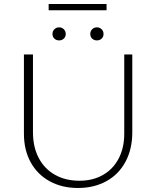

<svg xmlns="http://www.w3.org/2000/svg" viewBox="-20 -929 776 955"><path d="M222 -909H510V-878H222ZM241 -760Q241 -774 250.5 -783.5Q260 -793 274 -793Q288 -793 297.5 -783.5Q307 -774 307 -760Q307 -746 297.5 -737Q288 -728 274 -728Q260 -728 250.5 -737Q241 -746 241 -760ZM429 -760Q429 -774 438.5 -783.5Q448 -793 462 -793Q476 -793 485.5 -783.5Q495 -774 495 -760Q495 -746 485.5 -737Q476 -728 462 -728Q448 -728 438.5 -737Q429 -746 429 -760ZM99 -264V-658H144V-271Q144 -198 172.5 -143.5Q201 -89 253.5 -59.5Q306 -30 375 -30Q442 -30 492.5 -59Q543 -88 570.5 -141Q598 -194 598 -264V-658H638V-271Q638 -188 604.5 -125Q571 -62 509.5 -28Q448 6 368 6Q288 6 227 -27.5Q166 -61 132.5 -122Q99 -183 99 -264Z"/></svg>

Font: Ysabeau Infant Light
Style: Regular
Weight: 300
Designer: Christian Thalmann (Catharsis Fonts)
Version: Version 0.003